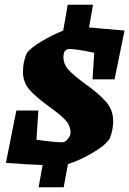

<svg xmlns="http://www.w3.org/2000/svg" viewBox="-20 -689 546 811"><path d="M371 -354 378 -466Q304 -482 274 -482Q262 -482 255 -474.5Q248 -467 248 -447Q248 -417 271 -392.5Q294 -368 341 -334Q397 -294 427.5 -259.5Q458 -225 458 -177Q458 -139 443 -103Q423 -73 367 -41Q311 -9 267 4L249 102H143L160 8Q92 6 5 -1L49 -222H142L134 -99Q207 -88 245 -88Q255 -88 266.5 -102Q278 -116 278 -128Q278 -159 255 -183Q232 -207 187 -239Q133 -278 105 -309.5Q77 -341 77 -386Q77 -428 93 -464Q108 -486 154 -513.5Q200 -541 247 -560L266 -669H373L356 -573Q386 -571 401 -569Q486 -562 506 -560L464 -354Z"/></svg>

Font: Grenze Black
Style: Italic
Weight: 900
Italic angle: -10°
Designer: Renata Polastri
Foundry: Omnibus-Type
Version: Version 1.002; ttfautohint (v1.8)